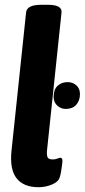

<svg xmlns="http://www.w3.org/2000/svg" viewBox="-20 -774 354 802"><path d="M141 8Q79 8 49.5 -29Q20 -66 28 -144L89 -722Q92 -754 152 -754H180Q240 -754 237 -722L176 -142Q175 -125 179 -116.5Q183 -108 201 -108Q211 -108 219.5 -111.5Q228 -115 232 -115Q238 -115 240 -108.5Q242 -102 239 -84Q237 -70 235 -56.5Q233 -43 229 -32Q223 -14 196.5 -3Q170 8 141 8ZM255 -319Q234 -319 219 -333Q204 -347 204 -370Q204 -400 220.5 -415.5Q237 -431 263 -431Q284 -431 299 -417.5Q314 -404 314 -381Q314 -354 298.5 -336.5Q283 -319 255 -319Z"/></svg>

Font: Asap Condensed
Style: Bold Italic
Weight: 700
Width: 3
Italic angle: -6°
Designer: Pablo Cosgaya
Foundry: Omnibus-Type
Version: Version 3.001; ttfautohint (v1.8.4.7-5d5b)